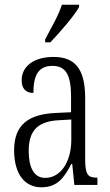

<svg xmlns="http://www.w3.org/2000/svg" viewBox="-20 -786 469 816"><path d="M172 -619V-606H194C237 -651 297 -721 316 -756V-766H243C229 -721 201 -674 172 -619ZM156 10C225 10 253 -32 283 -89H287L296 0H394V-31H391C354 -31 342 -44 342 -108V-369C342 -497 296 -544 207 -544C124 -544 72 -504 72 -445C72 -410 89 -391 122 -391C122 -466 143 -506 203 -506C264 -506 282 -461 282 -372V-309L218 -306C98 -301 40 -253 40 -148C40 -41 89 10 156 10ZM172 -30C123 -30 102 -76 102 -145C102 -225 135 -270 229 -275L283 -278V-191C283 -100 239 -30 172 -30Z"/></svg>

Font: Noto Serif Bengali ExtraCondensed Light
Style: Regular
Weight: 300
Width: 2
Designer: Juan Bruce, Universal Thirst, Indian Type Foundry and the Monotype Design Team.
Foundry: Monotype Imaging Inc.
Version: Version 2.003